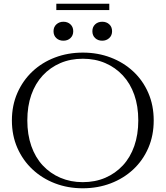

<svg xmlns="http://www.w3.org/2000/svg" viewBox="-20 -1003 891 1033"><path d="M425 10Q345 10 276 -16.5Q207 -43 155 -91.5Q103 -140 73.5 -207Q44 -274 44 -355Q44 -436 73.5 -503Q103 -570 154.5 -618.5Q206 -667 275.5 -693.5Q345 -720 426 -720Q506 -720 575.5 -693.5Q645 -667 697 -618.5Q749 -570 778 -503Q807 -436 807 -355Q807 -274 778 -207Q749 -140 697 -91.5Q645 -43 575.5 -16.5Q506 10 425 10ZM425 -23Q492 -23 546.5 -46.5Q601 -70 641 -113Q681 -156 702.5 -217.5Q724 -279 724 -355Q724 -432 702.5 -493Q681 -554 641 -597Q601 -640 546.5 -663.5Q492 -687 426 -687Q359 -687 304.5 -663.5Q250 -640 210 -597Q170 -554 148.5 -493Q127 -432 127 -355Q127 -279 148.5 -217.5Q170 -156 210 -113Q250 -70 305 -46.5Q360 -23 425 -23ZM374 -835Q374 -812 359 -798Q344 -784 321 -784Q298 -784 283 -798Q268 -812 268 -835Q268 -858 283.5 -872Q299 -886 321 -886Q344 -886 359 -872Q374 -858 374 -835ZM583 -835Q583 -812 567.5 -798Q552 -784 530 -784Q507 -784 492 -798Q477 -812 477 -835Q477 -858 492 -872Q507 -886 530 -886Q553 -886 568 -872Q583 -858 583 -835ZM283 -983H568V-949H283Z"/></svg>

Font: Roboto Serif 120pt Expanded Light
Style: Regular
Weight: 300
Width: 7
Designer: Greg Gazdowicz
Foundry: Commercial Type
Version: Version 1.008